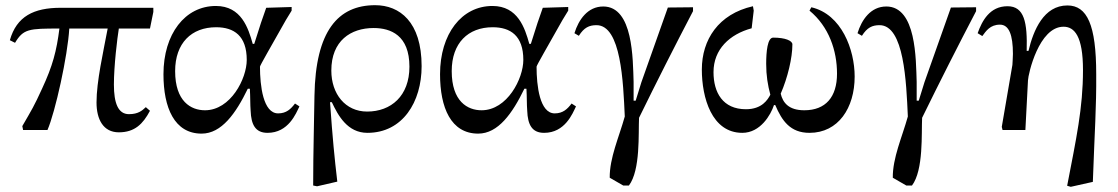

<svg xmlns="http://www.w3.org/2000/svg" viewBox="-20 -501 4310 740"><path d="M571 -455V-471H214C110 -471 44 -438 18 -346L38 -336C70 -390 92 -391 209 -391C198 -304 183 -247 142 -159C111 -91 103 -79 66 -15L69 0H163C193 -69 241 -286 247 -391H395C378 -300 352 -188 352 -106C352 -41 378 9 438 9C499 9 531 -23 558 -74L542 -88C528 -75 513 -61 477 -61C435 -61 419 -104 419 -175C419 -248 432 -354 438 -391H558Z M954 -332C937 -393 910 -478 812 -478C693 -478 610 -370 610 -215C610 -86 652 14 757 14C834 14 889 -64 935 -159H943C945 -126 944 -99 946 -74C948 -21 964 11 1011 11C1092 11 1121 -64 1134 -91L1117 -102C1101 -81 1084 -64 1052 -64C994 -64 982 -171 982 -244C982 -249 1023 -319 1082 -424L1104 -460V-474L1006 -471C993 -435 980 -397 960 -332ZM770 -76C716 -76 655 -110 655 -227C655 -335 718 -396 813 -396C882 -396 931 -363 931 -270C931 -198 869 -76 770 -76Z M1280 199C1269 105 1262 34 1252 -107H1259C1283 -56 1319 11 1396 11C1532 11 1605 -108 1605 -246C1605 -417 1520 -481 1426 -481C1283 -481 1196 -382 1192 -132C1191 -41 1187 81 1187 214L1202 217ZM1257 -229C1257 -344 1332 -393 1420 -393C1486 -393 1558 -365 1558 -244C1558 -131 1487 -71 1395 -71C1311 -71 1257 -139 1257 -229Z M2020 -332C2003 -393 1976 -478 1878 -478C1759 -478 1676 -370 1676 -215C1676 -86 1718 14 1823 14C1900 14 1955 -64 2001 -159H2009C2011 -126 2010 -99 2012 -74C2014 -21 2030 11 2077 11C2158 11 2187 -64 2200 -91L2183 -102C2167 -81 2150 -64 2118 -64C2060 -64 2048 -171 2048 -244C2048 -249 2089 -319 2148 -424L2170 -460V-474L2072 -471C2059 -435 2046 -397 2026 -332ZM1836 -76C1782 -76 1721 -110 1721 -227C1721 -335 1784 -396 1879 -396C1948 -396 1997 -363 1997 -270C1997 -198 1935 -76 1836 -76Z M2651 -473 2554 -472 2452 -184 2430 -113H2422V-185C2419 -272 2421 -476 2305 -476C2245 -476 2210 -425 2194 -373L2211 -363C2231 -395 2251 -404 2279 -404C2374 -404 2382 -184 2388 -52C2366 27 2329 108 2330 184L2382 214H2404C2449 154 2440 13 2443 -47C2510 -184 2581 -324 2651 -458Z M2989 -140C3016 -202 3034 -278 3034 -330C3034 -344 3007 -356 2960 -356C2938 -356 2933 -302 2933 -255C2933 -210 2939 -173 2949 -136C2939 -117 2917 -80 2855 -80C2766 -80 2730 -144 2730 -223C2730 -311 2792 -369 2877 -392L2885 -460L2882 -477C2749 -447 2685 -348 2685 -233C2685 -125 2723 11 2841 11C2911 11 2951 -59 2963 -96H2968C2994 -35 3026 11 3100 11C3211 11 3274 -85 3274 -206C3274 -309 3224 -446 3107 -473L3100 -460C3175 -398 3206 -306 3206 -217C3206 -127 3162 -76 3080 -76C3019 -76 2997 -106 2989 -140Z M3742 -473 3645 -472 3543 -184 3521 -113H3513V-185C3510 -272 3512 -476 3396 -476C3336 -476 3301 -425 3285 -373L3302 -363C3322 -395 3342 -404 3370 -404C3465 -404 3473 -184 3479 -52C3457 27 3420 108 3421 184L3473 214H3495C3540 154 3531 13 3534 -47C3601 -184 3672 -324 3742 -458Z M3841 -12 3844 0H3932L3942 -191C3943 -216 3984 -398 4079 -398C4121 -398 4154 -362 4154 -231C4154 -84 4128 33 4093 215L4107 219L4192 200C4199 2 4206 -88 4205 -215C4205 -405 4170 -480 4094 -480C4003 -480 3963 -385 3944 -305H3937C3940 -415 3928 -477 3863 -477C3795 -477 3765 -421 3748 -373L3766 -362C3780 -381 3796 -406 3834 -406C3869 -406 3884 -366 3884 -293C3884 -279 3882 -256 3882 -251Z"/></svg>

Font: STIX Two Math
Style: Regular
Weight: 400
Designer: Ross Mills, John Hudson & Paul Hanslow, Tiro Typeworks Ltd; with portions MicroPress Inc., with additions and correction
Foundry: Tiro Typeworks Ltd
Version: Version 2.02 b142